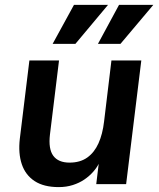

<svg xmlns="http://www.w3.org/2000/svg" viewBox="-20 -752 650 784"><path d="M557 -505 495 0H373L383 -83Q375 -67 360 -50Q345 -33 324.5 -19Q304 -5 277.5 3.5Q251 12 220 12Q159 12 121.5 -12.5Q84 -37 69 -81.5Q54 -126 61 -186L100 -505H221L184 -203Q177 -144 197.5 -116Q218 -88 264 -88Q307 -88 336 -108.5Q365 -129 382 -166.5Q399 -204 405 -256L435 -505ZM288 -573H195L282 -732H421ZM472 -573H380L466 -732H606Z"/></svg>

Font: Inclusive Sans SemiBold
Style: Italic
Weight: 600
Italic angle: -7°
Designer: Olivia King
Foundry: Olivia King
Version: Version 2.004